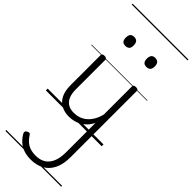

<svg xmlns="http://www.w3.org/2000/svg" viewBox="-441 -994 1496 1496"><g transform="rotate(45 307.5 -245.5)"><path d="M270 18Q222 18 185 -1.5Q148 -21 127.5 -61.5Q107 -102 107 -166V-496Q107 -505 113 -509.5Q119 -514 132 -514Q146 -514 152.5 -509.5Q159 -505 159 -496V-171Q159 -127 171.5 -95.5Q184 -64 210 -47Q236 -30 277 -30Q306 -30 333 -39Q360 -48 383 -67Q406 -86 424 -116Q442 -146 452 -187V-496Q452 -506 458.5 -510.5Q465 -515 479 -515Q492 -515 498 -510.5Q504 -506 504 -496V231Q504 308 479 360Q454 412 407.5 438.5Q361 465 297 465Q252 465 217 452.5Q182 440 156.5 416.5Q131 393 114 363Q108 353 110.5 344Q113 335 126 329Q137 323 144.5 324.5Q152 326 157 336Q182 376 216 396Q250 416 304 416Q350 416 383 396Q416 376 434 334.5Q452 293 452 228V-95Q437 -63 415.5 -41Q394 -19 370 -6Q346 7 320.5 12.5Q295 18 270 18ZM192 -683Q170 -683 159.5 -695Q149 -707 149 -732Q149 -757 159.5 -769.5Q170 -782 192 -782Q214 -782 225 -769.5Q236 -757 236 -732Q237 -707 225.5 -695Q214 -683 192 -683ZM424 -683Q402 -683 391.5 -695Q381 -707 381 -732Q381 -757 391.5 -769.5Q402 -782 424 -782Q446 -782 457 -769.5Q468 -757 468 -732Q468 -707 457 -695Q446 -683 424 -683ZM0 436H615V446H0ZM0 -20H615V0H0ZM0 -505H615V-500H0ZM0 -956H615V-946H0Z"/></g></svg>

Font: Playwrite HU Guides
Style: Regular
Weight: 400
Designer: Veronika Burian, José Scaglione
Foundry: TypeTogether
Version: Version 1.003